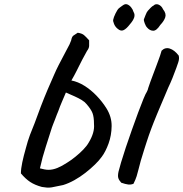

<svg xmlns="http://www.w3.org/2000/svg" viewBox="-20 -878 868 909"><path d="M225 9Q213 11 201 10Q189 9 178 7Q145 -2 123 -16.5Q101 -31 79 -57Q79 -79 85.5 -109.5Q92 -140 102 -175Q111 -210 122 -239.5Q133 -269 144 -295Q158 -334 173.5 -374.5Q189 -415 206 -455Q214 -472 221.5 -490.5Q229 -509 237 -526Q246 -547 257.5 -569.5Q269 -592 279.5 -611.5Q290 -631 295 -641Q305 -659 309 -667.5Q313 -676 317 -687Q320 -704 327.5 -709.5Q335 -715 348 -723Q368 -720 377.5 -712Q387 -704 402 -687Q402 -673 402 -661.5Q402 -650 392 -637Q379 -614 370 -596.5Q361 -579 354.5 -566Q348 -553 342.5 -542Q337 -531 331 -520Q325 -509 318 -497Q349 -491 379.5 -472Q410 -453 437 -425Q464 -397 484 -365Q509 -325 508.5 -281Q508 -237 494 -198.5Q480 -160 462 -136Q450 -119 429.5 -99Q409 -79 384 -59.5Q359 -40 332 -25Q305 -10 279 -2ZM612 -8Q600 -3 587 -4.5Q574 -6 554 -13Q543 -25 540 -35.5Q537 -46 541 -65Q544 -78 553 -108.5Q562 -139 575.5 -179.5Q589 -220 604.5 -263.5Q620 -307 634 -345Q648 -383 659 -409.5Q670 -436 675 -443Q680 -452 682 -462Q686 -475 692 -491Q698 -507 704.5 -524.5Q711 -542 717.5 -559Q724 -576 729 -590Q734 -603 738 -615Q742 -627 745 -638Q762 -655 784 -648Q806 -641 826 -615Q830 -601 824 -583Q818 -565 815 -557Q806 -532 796.5 -508.5Q787 -485 776 -462Q769 -445 760 -424Q751 -403 741.5 -380.5Q732 -358 723 -336.5Q714 -315 707 -297Q703 -286 697 -271Q691 -256 685 -238Q679 -220 673.5 -203.5Q668 -187 664 -174Q653 -140 646.5 -117Q640 -94 636 -77Q632 -60 627 -44Q622 -28 612 -8ZM210 -74Q230 -74 252 -83Q274 -92 298 -108Q316 -119 336.5 -135.5Q357 -152 374 -169.5Q391 -187 400 -203Q414 -226 420.5 -248Q427 -270 425 -291Q425 -324 418 -342.5Q411 -361 389 -386Q382 -395 367.5 -404Q353 -413 334 -421.5Q315 -430 292 -440Q282 -416 273 -395.5Q264 -375 256 -352Q253 -346 249 -335Q245 -324 240.5 -312.5Q236 -301 232 -291Q228 -281 226 -275Q212 -230 196.5 -182.5Q181 -135 169 -81Q180 -78 190.5 -76Q201 -74 210 -74ZM677 -747Q670 -754 665 -768Q660 -782 661 -786Q663 -791 669 -806.5Q675 -822 680 -827Q684 -832 693 -841Q702 -850 706 -851Q717 -862 731 -856Q745 -850 752 -834Q768 -814 762.5 -796.5Q757 -779 739 -760Q721 -732 705 -732.5Q689 -733 677 -747ZM538 -741Q526 -750 520 -764.5Q514 -779 516 -785Q518 -796 527 -814.5Q536 -833 543 -839Q546 -841 551.5 -845.5Q557 -850 562 -853Q573 -861 583 -857Q593 -853 601 -843Q609 -833 612 -822Q620 -809 615 -794.5Q610 -780 595 -763Q579 -742 565.5 -735.5Q552 -729 538 -741Z"/></svg>

Font: Caveat SemiBold
Style: Regular
Weight: 600
Designer: Pablo Impallari
Foundry: Pablo Impallari
Version: Version 2.000